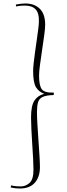

<svg xmlns="http://www.w3.org/2000/svg" viewBox="-20 -851 383 1101"><path d="M288 -306Q245 -305 224.5 -295Q204 -285 198 -264Q192 -243 192 -208Q192 -182 194.5 -138.5Q197 -95 200.5 -46.5Q204 2 206.5 43.5Q209 85 209 107Q209 164 179.5 197Q150 230 94 230Q67 230 41 224L44 212Q61 216 73 217Q85 218 99 218Q127 218 149.5 198Q172 178 172 122Q172 99 170 60.5Q168 22 165 -22.5Q162 -67 160 -108.5Q158 -150 158 -178Q158 -245 177.5 -274.5Q197 -304 234 -313Q203 -324 186.5 -350.5Q170 -377 170 -445Q170 -460 173 -488.5Q176 -517 181 -552.5Q186 -588 191 -623Q196 -658 199.5 -685.5Q203 -713 203 -726Q205 -775 184.5 -797Q164 -819 123 -819Q107 -819 96.5 -818Q86 -817 72 -814L71 -825Q101 -831 125 -831Q178 -831 208.5 -800.5Q239 -770 239 -710Q239 -687 233.5 -648Q228 -609 221.5 -564.5Q215 -520 209.5 -480.5Q204 -441 204 -417Q204 -360 220 -339Q236 -318 289 -320Z"/></svg>

Font: Literata 72pt ExtraLight
Style: Italic
Weight: 200
Italic angle: -2°
Designer: Latin by Veronika Burian and Jose Scaglione. Greek by Irene Vlachou. Cyrillic by Vera Evstafieva
Foundry: TypeTogether
Version: Version 3.002